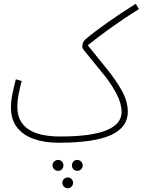

<svg xmlns="http://www.w3.org/2000/svg" viewBox="-20 -735 756 1017"><path d="M290 21Q216 21 159 1Q102 -19 70 -60.5Q38 -102 38 -165Q38 -200 46.5 -241Q55 -282 64 -315L95 -306Q87 -278 79.5 -240.5Q72 -203 72 -169Q72 -12 300 -12Q624 -12 624 -142Q624 -186 597.5 -237Q571 -288 536 -332Q488 -392 462 -423Q436 -454 426 -467Q416 -480 416 -486Q416 -513 433 -527Q479 -566 550 -616Q621 -666 699 -715L716 -687Q637 -638 565.5 -586.5Q494 -535 445 -495Q497 -430 545.5 -370.5Q594 -311 625.5 -254.5Q657 -198 657 -142Q657 -61 568.5 -20Q480 21 290 21ZM389 112Q401 112 409.5 120.5Q418 129 418 141Q418 153 409.5 161.5Q401 170 389 170Q377 170 369 161.5Q361 153 361 141Q361 129 369 120.5Q377 112 389 112ZM288 112Q300 112 308 120.5Q316 129 316 141Q316 153 308 161.5Q300 170 288 170Q276 170 267 161.5Q258 153 258 141Q258 129 267 120.5Q276 112 288 112ZM339 205Q351 205 359 213.5Q367 222 367 233Q367 245 359 253.5Q351 262 339 262Q327 262 318.5 253.5Q310 245 310 233Q310 222 318.5 213.5Q327 205 339 205Z"/></svg>

Font: Noto Sans Arabic UI XCn XLt
Style: Regular
Weight: 200
Width: 2
Designer: Monotype Design Team, Nadine Chahine and Nizar Qandah
Foundry: Monotype Imaging Inc.
Version: Version 2.010; ttfautohint (v1.8.4.7-5d5b)